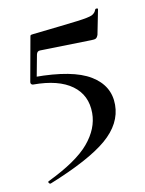

<svg xmlns="http://www.w3.org/2000/svg" viewBox="-78 -564 588 777"><g transform="rotate(-10 216.5 -175.0)"><path d="M379 -111Q379 -33 306.5 29Q234 91 67 158H66Q62 158 59.5 153.5Q57 149 61 147Q183 88 232.5 29Q282 -30 282 -94Q282 -168 226.5 -208.5Q171 -249 67 -249Q62 -249 59 -252.5Q56 -256 57 -261L89 -439Q90 -446 91.5 -447.5Q93 -449 102 -450Q240 -465 287.5 -471Q335 -477 348.5 -483.5Q362 -490 367 -505Q369 -508 374 -507.5Q379 -507 378 -503L358 -402Q354 -391 348.5 -388Q343 -385 330 -385L118 -380Q106 -380 103 -366L82 -254L77 -278Q234 -278 306.5 -234Q379 -190 379 -111Z"/></g></svg>

Font: Cormorant SC SemiBold
Style: Regular
Weight: 600
Designer: Christian Thalmann (Catharsis Fonts)
Foundry: Catharsis Fonts
Version: Version 4.000